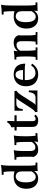

<svg xmlns="http://www.w3.org/2000/svg" viewBox="1479 -2233 769 3767"><g transform="rotate(-90 1863.5 -349.5)"><path d="M389 5Q390 -7 391.5 -27Q393 -47 394 -65L384 -110V-515Q384 -596 374 -663H319Q315 -682 319 -700Q366 -700 415.5 -703Q465 -706 511 -714Q505 -691 502 -654.5Q499 -618 497.5 -580.5Q496 -543 496 -515V-185Q496 -105 506 -37H556Q560 -19 556 0Q509 0 469.5 0.5Q430 1 389 5ZM244 15Q188 15 142.5 -10.5Q97 -36 70.5 -88Q44 -140 44 -218Q44 -298 74 -353Q104 -408 158 -436.5Q212 -465 283 -465Q351 -465 394.5 -443.5Q438 -422 471 -388L384 -305Q384 -354 367.5 -380Q351 -406 328 -415.5Q305 -425 285 -425Q231 -425 200 -375.5Q169 -326 169 -227Q169 -130 198 -81.5Q227 -33 276 -33Q310 -33 335.5 -54Q361 -75 384 -111L394 -65Q373 -31 335 -8Q297 15 244 15Z M962 -110 972 -65Q947 -31 909 -8Q871 15 811 15Q752 15 719 -9Q686 -33 668 -74Q670 -89 671 -106.5Q672 -124 672 -139V-265Q672 -346 662 -413H615Q611 -432 615 -450Q663 -450 708 -453Q753 -456 799 -464Q793 -441 790 -404.5Q787 -368 785.5 -330.5Q784 -293 784 -265V-133Q784 -95 800 -67.5Q816 -40 856 -40Q889 -40 915 -58Q941 -76 962 -110ZM1134 -37Q1138 -19 1134 0Q1087 0 1046.5 3Q1006 6 962 14Q966 -2 968.5 -24.5Q971 -47 972 -65L962 -110V-265Q962 -346 952 -413H902Q898 -432 902 -450Q951 -450 997 -453Q1043 -456 1089 -464Q1083 -441 1080 -404.5Q1077 -368 1075.5 -330.5Q1074 -293 1074 -265V-185Q1074 -105 1084 -37Z M1386 15Q1326 15 1291.5 -9.5Q1257 -34 1257 -97V-310Q1257 -341 1256.5 -376Q1256 -411 1254.5 -446Q1253 -481 1248 -513Q1268 -518 1287.5 -529.5Q1307 -541 1322 -557Q1337 -573 1343 -590Q1359 -593 1375 -590Q1371 -520 1370.5 -450Q1370 -380 1370 -309V-99Q1370 -63 1381 -49Q1392 -35 1413 -35Q1428 -35 1443.5 -42Q1459 -49 1471 -62Q1479 -57 1485 -50Q1491 -43 1497 -35Q1479 -14 1453.5 0.5Q1428 15 1386 15ZM1187 -408Q1184 -429 1187 -450H1485Q1488 -429 1485 -408Z M1685 -37 1548 -44Q1568 -52 1589 -76Q1610 -100 1627 -128L1767 -345Q1783 -369 1796.5 -386.5Q1810 -404 1827 -413L1964 -406Q1944 -398 1923.5 -374Q1903 -350 1884 -322L1745 -105Q1729 -81 1716 -63.5Q1703 -46 1685 -37ZM1551 0Q1546 -22 1548 -44L1685 -37H1835Q1884 -37 1909 -73.5Q1934 -110 1940 -168Q1956 -171 1972 -168V0ZM1575 -288V-450H1961Q1963 -440 1964 -428.5Q1965 -417 1964 -406L1827 -413H1714Q1668 -413 1640.5 -386Q1613 -359 1607 -288Q1591 -285 1575 -288Z M2290 15Q2221 15 2168 -12Q2115 -39 2085 -93Q2055 -147 2055 -225Q2055 -302 2085 -355.5Q2115 -409 2167.5 -437Q2220 -465 2288 -465Q2349 -465 2396.5 -442Q2444 -419 2471 -369Q2498 -319 2498 -239Q2468 -244 2437 -246Q2406 -248 2363 -248H2155V-283H2372Q2372 -352 2349.5 -390.5Q2327 -429 2283 -429Q2246 -429 2222.5 -403.5Q2199 -378 2187.5 -333Q2176 -288 2176 -227Q2176 -137 2212 -87.5Q2248 -38 2315 -38Q2357 -38 2394 -57Q2431 -76 2467 -125Q2477 -120 2483.5 -114Q2490 -108 2497 -100Q2454 -41 2405.5 -13Q2357 15 2290 15Z M2575 2Q2571 -17 2575 -35H2629Q2634 -71 2636.5 -107.5Q2639 -144 2639 -185V-265Q2639 -346 2629 -413H2580Q2576 -432 2580 -450Q2626 -450 2666.5 -453Q2707 -456 2752 -464Q2747 -449 2745 -426.5Q2743 -404 2742 -385L2752 -340V-185Q2752 -144 2754.5 -107.5Q2757 -71 2762 -35H2816Q2820 -17 2816 2Q2784 0 2754 0Q2724 0 2696 0Q2668 0 2638 0Q2608 0 2575 2ZM2875 2Q2871 -17 2875 -35H2929Q2934 -71 2936.5 -107.5Q2939 -144 2939 -185V-317Q2939 -356 2922.5 -383Q2906 -410 2863 -410Q2828 -410 2800.5 -392Q2773 -374 2752 -340L2742 -385Q2766 -420 2808 -442.5Q2850 -465 2910 -465Q2971 -465 3004.5 -441.5Q3038 -418 3056 -376Q3054 -361 3053 -343.5Q3052 -326 3052 -311V-185Q3052 -144 3054.5 -107.5Q3057 -71 3062 -35H3116Q3120 -17 3116 2Q3084 0 3054 0Q3024 0 2996 0Q2968 0 2938 0Q2908 0 2875 2Z M3532 5Q3533 -7 3534.5 -27Q3536 -47 3537 -65L3527 -110V-515Q3527 -596 3517 -663H3462Q3458 -682 3462 -700Q3509 -700 3558.5 -703Q3608 -706 3654 -714Q3648 -691 3645 -654.5Q3642 -618 3640.5 -580.5Q3639 -543 3639 -515V-185Q3639 -105 3649 -37H3699Q3703 -19 3699 0Q3652 0 3612.5 0.5Q3573 1 3532 5ZM3387 15Q3331 15 3285.5 -10.5Q3240 -36 3213.5 -88Q3187 -140 3187 -218Q3187 -298 3217 -353Q3247 -408 3301 -436.5Q3355 -465 3426 -465Q3494 -465 3537.5 -443.5Q3581 -422 3614 -388L3527 -305Q3527 -354 3510.5 -380Q3494 -406 3471 -415.5Q3448 -425 3428 -425Q3374 -425 3343 -375.5Q3312 -326 3312 -227Q3312 -130 3341 -81.5Q3370 -33 3419 -33Q3453 -33 3478.5 -54Q3504 -75 3527 -111L3537 -65Q3516 -31 3478 -8Q3440 15 3387 15Z"/></g></svg>

Font: Poltawski Nowy SemiBold
Style: Regular
Weight: 600
Version: Version 1.001;gftools[0.9.25]